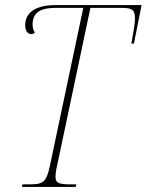

<svg xmlns="http://www.w3.org/2000/svg" viewBox="-20 -734 576 754"><path d="M66 0H277L280 -10H261C215 -10 198 -13 198 -39C198 -51 200 -67 205 -87L335 -703H458C500 -703 510 -695 510 -661C510 -639 504 -610 496 -563H506L536 -714H198C120 -714 79 -685 79 -635C79 -613 88 -600 104 -600C108 -600 113 -602 117 -606C111 -614 108 -625 108 -637C108 -687 142 -703 197 -703H307L176 -83C161 -13 147 -10 88 -10H68Z"/></svg>

Font: Noto Serif Display Condensed Thin
Style: Italic
Weight: 100
Width: 3
Italic angle: -12°
Designer: Monotype Design Team
Foundry: Monotype Imaging Inc.
Version: Version 2.009